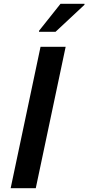

<svg xmlns="http://www.w3.org/2000/svg" viewBox="-20 -989 464 1009"><path d="M36 0 193 -743H325L168 0ZM185 -822V-827L298 -969H424V-964L272 -822Z"/></svg>

Font: Saira Expanded SemiBold
Style: Italic
Weight: 600
Width: 7
Italic angle: -12°
Designer: Hector Gatti with collaboration of the Omnibus-Type team
Foundry: Omnibus-Type
Version: Version 1.101